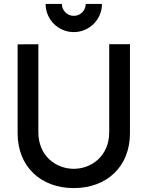

<svg xmlns="http://www.w3.org/2000/svg" viewBox="-20 -946 754 981"><path d="M357 15C526.5 15 644 -95.5 644 -265V-720H538V-270.5C538 -149 447.5 -83.5 357 -83.5C267.5 -83.5 176 -147.5 176 -270.5V-720L70 -719.5V-265C70 -95.5 187.5 15 357 15ZM213 -926C213 -846.5 277.5 -782 357 -782C436.5 -782 501 -846.5 501 -926H418C418 -892.5 391 -865 357 -865C323.5 -865 296 -892.5 296 -926Z"/></svg>

Font: Eudonet SemiBold
Style: Regular
Weight: 600
Designer: Mikhail Sharanda
Foundry: Mikhail Sharanda
Version: Version 4.503;Glyphs 3.1.2 (3151)